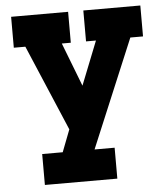

<svg xmlns="http://www.w3.org/2000/svg" viewBox="-53 -553 711 829"><g transform="rotate(-5 303.0 -138.0)"><path d="M586 -372H531L335 96H422V230H108V96H197L234 0L76 -372H26V-506H273V-372H234L307 -183L382 -372H339V-506H586Z"/></g></svg>

Font: Arvo
Style: Bold
Weight: 700
Designer: Anton Koovit (Cyrillic Expansion: Cyreal)
Foundry: Anton Koovit, Yassin Baggar
Version: Version 3.000